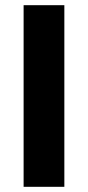

<svg xmlns="http://www.w3.org/2000/svg" viewBox="-20 -720 339 740"><path d="M228 -700V0H71V-700Z"/></svg>

Font: Pathway Extreme
Style: Bold
Weight: 700
Designer: Eduardo Rodriguez Tunni
Foundry: Eduardo Rodriguez Tunni
Version: Version 1.001;gftools[0.9.26]